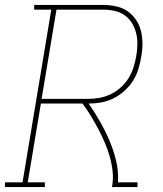

<svg xmlns="http://www.w3.org/2000/svg" viewBox="-38 -755 658 775"><path d="M-18 0V-19H53L169 -716H100V-735H379Q405 -735 430.5 -729.5Q456 -724 476.5 -710Q497 -696 511 -675Q525 -654 531 -630Q537 -606 537 -579Q537 -552 532 -526Q528 -501 520.5 -476Q513 -451 498.5 -428.5Q484 -406 464 -388Q444 -370 420 -358Q396 -346 370.5 -341.5Q345 -337 320 -337Q344 -302 365 -265.5Q386 -229 403 -189.5Q420 -150 430.5 -107Q441 -64 438 -19H517V0H414Q420 -32 416.5 -63.5Q413 -95 404.5 -124.5Q396 -154 384 -181.5Q372 -209 358 -235.5Q344 -262 328.5 -287.5Q313 -313 295 -337H127L74 -19H143V0ZM320 -356Q343 -356 366 -360.5Q389 -365 410.5 -375.5Q432 -386 450.5 -403Q469 -420 481.5 -440.5Q494 -461 501 -483.5Q508 -506 512 -529Q516 -552 516.5 -575.5Q517 -599 511.5 -621Q506 -643 494.5 -662Q483 -681 465 -693.5Q447 -706 424.5 -711Q402 -716 379 -716H190L130 -356Z"/></svg>

Font: Iosevka Curly Slab ThExObl
Style: Regular
Weight: 100
Width: 7
Italic angle: -9°
Monospace: yes
Designer: Belleve Invis
Foundry: Belleve Invis
Version: Version 11.1.0; ttfautohint (v1.8.3)